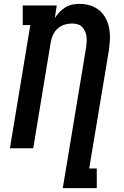

<svg xmlns="http://www.w3.org/2000/svg" viewBox="-20 -763 640 988"><path d="M303 205 423 -518Q425 -533 426 -547.5Q427 -562 425 -576Q423 -590 417.5 -602.5Q412 -615 402.5 -624.5Q393 -634 379.5 -638Q366 -642 351 -642Q331 -642 311.5 -636Q292 -630 276.5 -616Q261 -602 252.5 -583Q244 -564 241 -545L151 0H31L136 -634H97V-735H272L262 -670Q272 -686 286 -700.5Q300 -715 317 -725.5Q334 -736 353 -739.5Q372 -743 390 -743Q419 -743 445.5 -734.5Q472 -726 492.5 -708.5Q513 -691 525 -667Q537 -643 542 -615.5Q547 -588 545.5 -559.5Q544 -531 540 -502L439 104H478V205Z"/></svg>

Font: Iosevka Slab Extended
Style: Bold Italic
Weight: 700
Width: 7
Italic angle: -9°
Monospace: yes
Designer: Belleve Invis
Foundry: Belleve Invis
Version: Version 11.1.0; ttfautohint (v1.8.3)